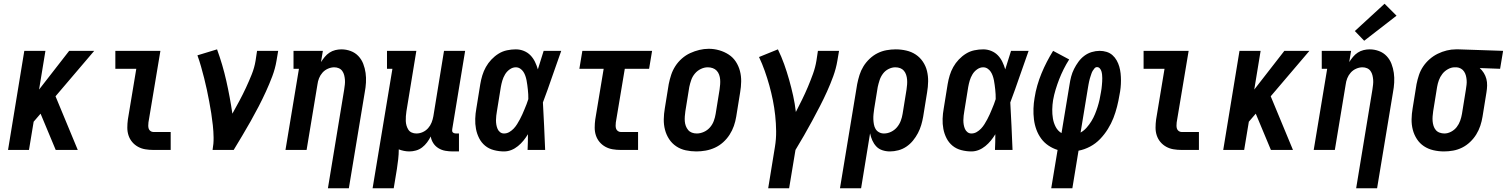

<svg xmlns="http://www.w3.org/2000/svg" viewBox="-20 -802 8060 1027"><path d="M23 0 110 -530H223L189 -323L350 -530H484L277 -287L396 0H278L197 -194L160 -151L135 0Z M800 0Q778 0 757 -3.5Q736 -7 718 -17Q700 -27 687 -42.5Q674 -58 667.5 -77.5Q661 -97 661 -119Q661 -141 664 -163L709 -434H597V-530H838L774 -147Q773 -138 773 -129.5Q773 -121 775.5 -113.5Q778 -106 785 -101Q792 -96 800 -96H893V0Z M1117 0Q1123 -33 1122.5 -66Q1122 -99 1118.5 -131.5Q1115 -164 1110 -196Q1105 -228 1099 -259.5Q1093 -291 1086.5 -322Q1080 -353 1072 -384Q1064 -415 1055.5 -445.5Q1047 -476 1036 -506L1141 -538Q1171 -456 1190.5 -369.5Q1210 -283 1223 -194Q1242 -228 1260.5 -262.5Q1279 -297 1295.5 -332.5Q1312 -368 1326.5 -404Q1341 -440 1347 -477L1355 -530H1468L1459 -477Q1452 -435 1436.5 -394Q1421 -353 1402.5 -312.5Q1384 -272 1363.5 -232.5Q1343 -193 1321 -154Q1299 -115 1276 -76.5Q1253 -38 1230 0Z M1734 205 1821 -323Q1823 -336 1824.5 -349.5Q1826 -363 1825 -375.5Q1824 -388 1821 -400Q1818 -412 1811 -422Q1804 -432 1792.5 -437Q1781 -442 1768 -442Q1751 -442 1734 -434.5Q1717 -427 1705 -413.5Q1693 -400 1686.5 -383.5Q1680 -367 1678 -350L1620 0H1507L1579 -434H1550V-530H1707L1697 -470Q1706 -484 1717 -497.5Q1728 -511 1742.5 -520.5Q1757 -530 1773.5 -534Q1790 -538 1806 -538Q1832 -538 1856 -529Q1880 -520 1897 -502Q1914 -484 1923 -460.5Q1932 -437 1935.5 -412Q1939 -387 1937.5 -360.5Q1936 -334 1931 -308L1846 205Z M1973 205 2079 -434H2050V-530H2207L2154 -207Q2152 -194 2151 -180.5Q2150 -167 2150.5 -154.5Q2151 -142 2154.5 -130Q2158 -118 2164.5 -108Q2171 -98 2182.5 -93Q2194 -88 2207 -88Q2225 -88 2241.5 -95.5Q2258 -103 2270 -116.5Q2282 -130 2288.5 -146.5Q2295 -163 2298 -180L2355 -530H2468L2399 -111Q2398 -107 2398.5 -102Q2399 -97 2402 -94Q2405 -91 2409.5 -89.5Q2414 -88 2418 -88H2435V8H2402Q2382 8 2362 4.5Q2342 1 2325 -9.5Q2308 -20 2297.5 -36.5Q2287 -53 2284 -72Q2276 -56 2264.5 -40.5Q2253 -25 2238 -13.5Q2223 -2 2205 3Q2187 8 2170 8Q2155 8 2140.5 5Q2126 2 2113 -3Q2113 23 2110 49.5Q2107 76 2103 102L2086 205Z M2676 8Q2649 8 2622 1Q2595 -6 2575 -22.5Q2555 -39 2543 -62.5Q2531 -86 2526 -112.5Q2521 -139 2522 -167Q2523 -195 2528 -222L2549 -352Q2553 -376 2560 -399Q2567 -422 2579 -443.5Q2591 -465 2608.5 -483.5Q2626 -502 2647 -515Q2668 -528 2692 -533Q2716 -538 2739 -538Q2762 -538 2782.5 -529.5Q2803 -521 2817.5 -506Q2832 -491 2841.5 -471.5Q2851 -452 2857 -431Q2865 -456 2872.5 -480.5Q2880 -505 2888 -530H2982Q2957 -461 2933.5 -392Q2910 -323 2884 -254Q2888 -191 2890.5 -127.5Q2893 -64 2896 0H2802Q2803 -21 2803.5 -42Q2804 -63 2804 -84Q2793 -66 2780 -50Q2767 -34 2750.5 -20.5Q2734 -7 2715 0.5Q2696 8 2676 8ZM2676 -88Q2691 -88 2704 -95.5Q2717 -103 2727.5 -114Q2738 -125 2746 -138Q2754 -151 2761 -164Q2768 -177 2774 -190.5Q2780 -204 2785.5 -217.5Q2791 -231 2796.5 -244.5Q2802 -258 2806 -272Q2806 -285 2805.5 -297.5Q2805 -310 2803.5 -322.5Q2802 -335 2800.5 -347.5Q2799 -360 2796.5 -372.5Q2794 -385 2790 -396.5Q2786 -408 2779.5 -418Q2773 -428 2762.5 -435Q2752 -442 2739 -442Q2722 -442 2706.5 -431Q2691 -420 2681.5 -404Q2672 -388 2667 -371Q2662 -354 2659 -337L2638 -207Q2636 -195 2634.5 -183Q2633 -171 2633 -158.5Q2633 -146 2635 -134.5Q2637 -123 2641.5 -112.5Q2646 -102 2655 -95Q2664 -88 2676 -88Z M3300 0Q3278 0 3257 -3.5Q3236 -7 3218 -17Q3200 -27 3187 -42.5Q3174 -58 3167.5 -77.5Q3161 -97 3161 -119Q3161 -141 3164 -163L3209 -434H3079L3095 -530H3468L3452 -434H3322L3274 -147Q3273 -138 3273 -129.5Q3273 -121 3275.5 -113.5Q3278 -106 3285 -101Q3292 -96 3300 -96H3393V0Z M3705 8Q3676 8 3648 2Q3620 -4 3597 -19.5Q3574 -35 3559 -58Q3544 -81 3537 -108Q3530 -135 3530.5 -164Q3531 -193 3536 -222L3557 -352Q3562 -377 3570 -401.5Q3578 -426 3592.5 -448.5Q3607 -471 3627.5 -489Q3648 -507 3672 -518Q3696 -529 3721 -535Q3746 -541 3771 -541Q3800 -541 3827.5 -533Q3855 -525 3878 -510Q3901 -495 3916 -472Q3931 -449 3938 -422Q3945 -395 3944.5 -366Q3944 -337 3939 -308L3918 -178Q3914 -153 3905.5 -128.5Q3897 -104 3882.5 -81.5Q3868 -59 3848 -41Q3828 -23 3804 -12Q3780 -1 3754.5 3.5Q3729 8 3705 8ZM3707 -88Q3726 -88 3745 -96.5Q3764 -105 3777.5 -120.5Q3791 -136 3798 -155Q3805 -174 3808 -193L3829 -323Q3831 -337 3832 -350.5Q3833 -364 3832 -377Q3831 -390 3826.5 -402.5Q3822 -415 3813.5 -424Q3805 -433 3792.5 -437.5Q3780 -442 3766 -442Q3747 -442 3728.5 -433Q3710 -424 3697 -408.5Q3684 -393 3677.5 -374.5Q3671 -356 3667 -337L3646 -207Q3644 -193 3643 -179.5Q3642 -166 3643 -153Q3644 -140 3648.5 -128Q3653 -116 3661 -106.5Q3669 -97 3681 -92.5Q3693 -88 3707 -88Z M4089 205 4125 -16Q4132 -58 4131.5 -100.5Q4131 -143 4126.5 -184.5Q4122 -226 4114 -266Q4106 -306 4095 -345.5Q4084 -385 4070.5 -423Q4057 -461 4040 -497L4141 -538Q4160 -499 4174.5 -458.5Q4189 -418 4201 -375.5Q4213 -333 4222.5 -290Q4232 -247 4237 -203Q4254 -236 4270.5 -269.5Q4287 -303 4301.5 -337.5Q4316 -372 4328.5 -406.5Q4341 -441 4347 -477L4355 -530H4468L4459 -477Q4452 -435 4437 -394Q4422 -353 4404 -313Q4386 -273 4365.5 -233.5Q4345 -194 4324 -155Q4303 -116 4280.5 -77Q4258 -38 4235 0L4201 205Z M4473 205 4565 -352Q4570 -377 4577.5 -401Q4585 -425 4598.5 -447Q4612 -469 4631.5 -487.5Q4651 -506 4674 -517.5Q4697 -529 4722 -533.5Q4747 -538 4771 -538Q4800 -538 4828 -531.5Q4856 -525 4878.5 -510Q4901 -495 4916.5 -472Q4932 -449 4938.5 -422Q4945 -395 4944.5 -366Q4944 -337 4939 -308L4918 -178Q4914 -155 4907.5 -133Q4901 -111 4890 -90Q4879 -69 4863.5 -50Q4848 -31 4828 -17.5Q4808 -4 4785 2Q4762 8 4740 8Q4719 8 4699.5 1.5Q4680 -5 4667 -19Q4654 -33 4646 -51Q4638 -69 4634 -89L4586 205ZM4708 -88Q4728 -88 4746.5 -97Q4765 -106 4778 -121.5Q4791 -137 4798 -155.5Q4805 -174 4808 -193L4829 -323Q4831 -337 4832 -350Q4833 -363 4832 -376Q4831 -389 4827 -401.5Q4823 -414 4815 -423.5Q4807 -433 4795 -437.5Q4783 -442 4769 -442Q4751 -442 4733 -433Q4715 -424 4703 -408Q4691 -392 4685 -373.5Q4679 -355 4675 -337L4656 -220Q4654 -206 4652.5 -192Q4651 -178 4651.5 -164Q4652 -150 4654.5 -136.5Q4657 -123 4663.5 -112Q4670 -101 4682 -94.5Q4694 -88 4708 -88Z M5176 8Q5149 8 5122 1Q5095 -6 5075 -22.5Q5055 -39 5043 -62.5Q5031 -86 5026 -112.5Q5021 -139 5022 -167Q5023 -195 5028 -222L5049 -352Q5053 -376 5060 -399Q5067 -422 5079 -443.5Q5091 -465 5108.5 -483.5Q5126 -502 5147 -515Q5168 -528 5192 -533Q5216 -538 5239 -538Q5262 -538 5282.5 -529.5Q5303 -521 5317.5 -506Q5332 -491 5341.5 -471.5Q5351 -452 5357 -431Q5365 -456 5372.5 -480.5Q5380 -505 5388 -530H5482Q5457 -461 5433.5 -392Q5410 -323 5384 -254Q5388 -191 5390.5 -127.5Q5393 -64 5396 0H5302Q5303 -21 5303.5 -42Q5304 -63 5304 -84Q5293 -66 5280 -50Q5267 -34 5250.5 -20.5Q5234 -7 5215 0.5Q5196 8 5176 8ZM5176 -88Q5191 -88 5204 -95.5Q5217 -103 5227.5 -114Q5238 -125 5246 -138Q5254 -151 5261 -164Q5268 -177 5274 -190.5Q5280 -204 5285.5 -217.5Q5291 -231 5296.5 -244.5Q5302 -258 5306 -272Q5306 -285 5305.5 -297.5Q5305 -310 5303.5 -322.5Q5302 -335 5300.5 -347.5Q5299 -360 5296.5 -372.5Q5294 -385 5290 -396.5Q5286 -408 5279.5 -418Q5273 -428 5262.5 -435Q5252 -442 5239 -442Q5222 -442 5206.5 -431Q5191 -420 5181.5 -404Q5172 -388 5167 -371Q5162 -354 5159 -337L5138 -207Q5136 -195 5134.5 -183Q5133 -171 5133 -158.5Q5133 -146 5135 -134.5Q5137 -123 5141.5 -112.5Q5146 -102 5155 -95Q5164 -88 5176 -88Z M5603 205 5637 0Q5611 -8 5588 -23.5Q5565 -39 5549 -61Q5533 -83 5523.5 -109Q5514 -135 5510.5 -163.5Q5507 -192 5508 -221.5Q5509 -251 5514 -279Q5519 -312 5528.5 -345Q5538 -378 5551 -409.5Q5564 -441 5579.5 -471Q5595 -501 5613 -530L5699 -484Q5683 -459 5669.5 -432Q5656 -405 5645.5 -378Q5635 -351 5626.5 -323Q5618 -295 5613 -267Q5609 -242 5608.5 -217Q5608 -192 5612 -168Q5616 -144 5627 -123Q5638 -102 5658 -90L5701 -350Q5704 -371 5709.5 -392Q5715 -413 5725 -433Q5735 -453 5748.5 -471.5Q5762 -490 5780 -503.5Q5798 -517 5819.5 -523.5Q5841 -530 5862 -530Q5881 -530 5899 -524.5Q5917 -519 5930.5 -507Q5944 -495 5953 -479Q5962 -463 5967 -445.5Q5972 -428 5974 -409.5Q5976 -391 5976 -371.5Q5976 -352 5974 -332.5Q5972 -313 5968 -294Q5963 -263 5955 -231.5Q5947 -200 5935.5 -170.5Q5924 -141 5906 -112Q5888 -83 5864.5 -58.5Q5841 -34 5811 -18Q5781 -2 5749 4L5716 205ZM5760 -93Q5778 -103 5792.5 -119.5Q5807 -136 5818 -154Q5829 -172 5837 -191.5Q5845 -211 5851 -230Q5857 -249 5861.5 -269Q5866 -289 5869 -309Q5871 -318 5872 -327.5Q5873 -337 5874 -346.5Q5875 -356 5875.5 -365.5Q5876 -375 5876 -384Q5876 -393 5875 -402.5Q5874 -412 5871.5 -420.5Q5869 -429 5863 -436Q5857 -443 5848 -443Q5840 -443 5834.5 -436.5Q5829 -430 5825 -423.5Q5821 -417 5818.5 -409.5Q5816 -402 5813.5 -394.5Q5811 -387 5809 -380Q5807 -373 5805.5 -365.5Q5804 -358 5802.5 -350.5Q5801 -343 5800 -336Z M6300 0Q6278 0 6257 -3.5Q6236 -7 6218 -17Q6200 -27 6187 -42.5Q6174 -58 6167.5 -77.5Q6161 -97 6161 -119Q6161 -141 6164 -163L6209 -434H6097V-530H6338L6274 -147Q6273 -138 6273 -129.5Q6273 -121 6275.5 -113.5Q6278 -106 6285 -101Q6292 -96 6300 -96H6393V0Z M6523 0 6610 -530H6723L6689 -323L6850 -530H6984L6777 -287L6896 0H6778L6697 -194L6660 -151L6635 0Z M7234 205 7321 -323Q7323 -336 7324.5 -349.5Q7326 -363 7325 -375.5Q7324 -388 7321 -400Q7318 -412 7311 -422Q7304 -432 7292.5 -437Q7281 -442 7268 -442Q7251 -442 7234 -434.5Q7217 -427 7205 -413.5Q7193 -400 7186.5 -383.5Q7180 -367 7178 -350L7120 0H7007L7079 -434H7050V-530H7207L7197 -470Q7206 -484 7217 -497.5Q7228 -511 7242.5 -520.5Q7257 -530 7273.5 -534Q7290 -538 7306 -538Q7332 -538 7356 -529Q7380 -520 7397 -502Q7414 -484 7423 -460.5Q7432 -437 7435.5 -412Q7439 -387 7437.5 -360.5Q7436 -334 7431 -308L7346 205ZM7277 -584 7227 -636 7386 -782 7450 -718Z M7704 8Q7675 8 7647 1.5Q7619 -5 7596.5 -20Q7574 -35 7559 -58Q7544 -81 7537 -108Q7530 -135 7530.5 -164Q7531 -193 7536 -222L7557 -352Q7562 -377 7570 -401Q7578 -425 7592.5 -446.5Q7607 -468 7627 -485.5Q7647 -503 7670.5 -514.5Q7694 -526 7718.5 -532Q7743 -538 7767 -538Q7771 -538 7775 -538Q7779 -538 7783 -538L8020 -530L8004 -434L7895 -438Q7908 -426 7917 -411.5Q7926 -397 7930.5 -380Q7935 -363 7934.5 -344.5Q7934 -326 7931 -308L7910 -178Q7906 -153 7898 -129Q7890 -105 7876.5 -83Q7863 -61 7843.5 -42.5Q7824 -24 7801 -12.5Q7778 -1 7753 3.5Q7728 8 7704 8ZM7706 -88Q7724 -88 7742 -97.5Q7760 -107 7772 -122.5Q7784 -138 7790.5 -156.5Q7797 -175 7800 -193L7821 -323Q7823 -336 7824.5 -348.5Q7826 -361 7825 -373.5Q7824 -386 7821 -397.5Q7818 -409 7811.5 -419Q7805 -429 7794.5 -435Q7784 -441 7772 -442H7767Q7765 -442 7763.5 -442Q7762 -442 7761 -442Q7743 -442 7725 -432Q7707 -422 7695 -406.5Q7683 -391 7676.5 -373Q7670 -355 7667 -337L7646 -207Q7644 -193 7643 -180Q7642 -167 7643 -154Q7644 -141 7648 -128.5Q7652 -116 7660 -106.5Q7668 -97 7680.5 -92.5Q7693 -88 7706 -88Z"/></svg>

Font: Iosevka Slab Oblique
Style: Bold
Weight: 700
Italic angle: -9°
Monospace: yes
Designer: Belleve Invis
Foundry: Belleve Invis
Version: Version 11.1.1; ttfautohint (v1.8.3)